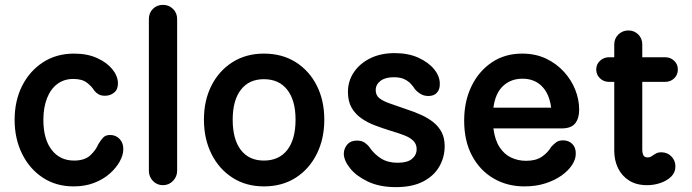

<svg xmlns="http://www.w3.org/2000/svg" viewBox="-20 -750 2842 788"><path d="M282 15Q210 15 155.5 -21Q101 -57 70.5 -119Q40 -181 40 -258Q40 -336 70.5 -397Q101 -458 156 -494Q211 -530 284 -530Q338 -530 378 -512Q418 -494 440.5 -466.5Q463 -439 464 -410Q465 -384 449 -370.5Q433 -357 411 -357Q395 -357 384.5 -363Q374 -369 367 -378Q357 -395 337 -410.5Q317 -426 281 -426Q243 -426 215.5 -405.5Q188 -385 173 -347Q158 -309 158 -258Q158 -179 192 -135Q226 -91 284 -91Q327 -91 350 -112Q373 -133 384 -159Q393 -174 403 -185Q413 -196 432 -196Q456 -196 471.5 -179Q487 -162 486 -136Q486 -114 471.5 -87.5Q457 -61 430.5 -37.5Q404 -14 366.5 0.5Q329 15 282 15Z M649 10Q624 10 607.5 -7.5Q591 -25 591 -49V-672Q591 -697 607.5 -713.5Q624 -730 649 -730Q673 -730 690 -713.5Q707 -697 707 -672V-49Q707 -25 690 -7.5Q673 10 649 10Z M1063 15Q990 15 934.5 -20.5Q879 -56 848 -118Q817 -180 817 -259Q817 -338 848 -399Q879 -460 934.5 -495Q990 -530 1063 -530Q1138 -530 1193.5 -495Q1249 -460 1280 -399Q1311 -338 1311 -259Q1311 -180 1280 -118Q1249 -56 1193.5 -20.5Q1138 15 1063 15ZM1063 -91Q1125 -91 1159 -134.5Q1193 -178 1193 -259Q1193 -338 1159 -381.5Q1125 -425 1063 -425Q1002 -425 968.5 -381.5Q935 -338 935 -259Q935 -178 968.5 -134.5Q1002 -91 1063 -91Z M1605 18Q1538 18 1490.5 -4.5Q1443 -27 1417.5 -58.5Q1392 -90 1391 -118Q1391 -140 1405 -156.5Q1419 -173 1445 -173Q1465 -173 1477.5 -164Q1490 -155 1496 -146Q1516 -117 1544 -99.5Q1572 -82 1612 -82Q1652 -82 1671 -98Q1690 -114 1690 -138Q1690 -158 1677 -171.5Q1664 -185 1639.5 -194.5Q1615 -204 1581 -214Q1549 -224 1518.5 -235.5Q1488 -247 1463 -264.5Q1438 -282 1423 -308Q1408 -334 1408 -373Q1408 -417 1432 -453Q1456 -489 1499 -510.5Q1542 -532 1600 -532Q1656 -532 1697.5 -513Q1739 -494 1762 -465.5Q1785 -437 1785 -407Q1786 -385 1774 -370.5Q1762 -356 1738 -356Q1720 -356 1706 -364.5Q1692 -373 1683 -384Q1676 -395 1666 -406Q1656 -417 1639.5 -425Q1623 -433 1596 -433Q1561 -433 1541.5 -418Q1522 -403 1522 -380Q1522 -359 1537 -347Q1552 -335 1579.5 -325.5Q1607 -316 1647 -302Q1681 -291 1709.5 -278Q1738 -265 1759.5 -247.5Q1781 -230 1793 -206.5Q1805 -183 1805 -150Q1805 -105 1783 -66.5Q1761 -28 1716.5 -5Q1672 18 1605 18Z M2132 15Q2062 15 2006 -17.5Q1950 -50 1917.5 -110.5Q1885 -171 1885 -255Q1885 -334 1915 -396Q1945 -458 1998.5 -494Q2052 -530 2123 -530Q2178 -530 2221 -509.5Q2264 -489 2294.5 -455.5Q2325 -422 2341 -381.5Q2357 -341 2357 -300Q2357 -264 2340.5 -243.5Q2324 -223 2285 -223H2005Q2011 -176 2030 -146.5Q2049 -117 2077.5 -103.5Q2106 -90 2139 -90Q2179 -90 2203.5 -106.5Q2228 -123 2242 -147Q2251 -157 2262 -165.5Q2273 -174 2291 -174Q2314 -174 2329 -159Q2344 -144 2343 -118Q2343 -96 2327.5 -72.5Q2312 -49 2284.5 -29.5Q2257 -10 2218.5 2.5Q2180 15 2132 15ZM2005 -308H2242Q2235 -364 2204.5 -395.5Q2174 -427 2124 -427Q2077 -427 2045 -397.5Q2013 -368 2005 -308Z M2636 10Q2592 10 2562 -9Q2532 -28 2516.5 -60Q2501 -92 2501 -131V-568Q2501 -592 2518 -608.5Q2535 -625 2559 -625Q2583 -625 2599.5 -608.5Q2616 -592 2616 -568V-137Q2616 -122 2620.5 -113Q2625 -104 2638 -104Q2648 -104 2655.5 -109.5Q2663 -115 2672 -120Q2681 -125 2694 -125Q2719 -125 2735.5 -108Q2752 -91 2752 -67Q2752 -42 2734.5 -25Q2717 -8 2690.5 1Q2664 10 2636 10ZM2479 -414Q2458 -414 2442.5 -428.5Q2427 -443 2427 -465Q2427 -486 2442.5 -500.5Q2458 -515 2479 -515H2710Q2732 -515 2747 -500.5Q2762 -486 2762 -465Q2762 -443 2747 -428.5Q2732 -414 2710 -414Z"/></svg>

Font: National Park SemiBold
Style: Regular
Weight: 600
Designer: Andrea Herstowski, Ben Hoepner
Version: Version 1.009